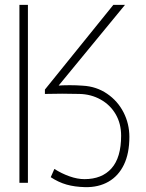

<svg xmlns="http://www.w3.org/2000/svg" viewBox="-20 -753 600 791"><path d="M95 -733V0H60V-733ZM447 -733H495L208 -384H165ZM513 -189Q513 -121 490.5 -74.5Q468 -28 427 -4.5Q386 19 331 18Q288 17 254.5 7.5Q221 -2 189 -23L204 -57Q234 -38 266.5 -26.5Q299 -15 328 -15Q400 -15 439.5 -59.5Q479 -104 479 -194Q479 -244 456.5 -282.5Q434 -321 394.5 -343Q355 -365 307 -366Q273 -367 236 -367Q199 -367 165 -366V-384L213 -400Q239 -402 267 -402Q295 -402 321 -400Q377 -397 421 -367Q465 -337 489 -290Q513 -243 513 -189Z"/></svg>

Font: Kreadon
Style: Regular
Weight: 400
Designer: kohakuno
Foundry: StudioGnu
Version: Version 1.000;Glyphs 3.1.2 (3151)